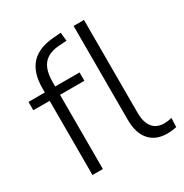

<svg xmlns="http://www.w3.org/2000/svg" viewBox="-166 -838 936 977"><g transform="rotate(-30 302.0 -350.0)"><path d="M103 0V-436H7V-485H119L103 -469V-509Q103 -603 149 -651.5Q195 -700 290 -705L325 -708L330 -658L284 -655Q243 -652 216.5 -636Q190 -620 177 -589.5Q164 -559 164 -514V-471L155 -485H307V-436H164V0ZM540 8Q472 8 435.5 -34Q399 -76 399 -153V-705H460V-160Q460 -122 470.5 -96.5Q481 -71 501 -58Q521 -45 550 -45Q563 -45 574.5 -46.5Q586 -48 596 -51L594 2Q579 5 566 6.5Q553 8 540 8Z"/></g></svg>

Font: Nunito Sans 12pt Light
Style: Regular
Weight: 300
Designer: Vernon Adams
Foundry: Vernon Adams
Version: Version 3.101;gftools[0.9.27]